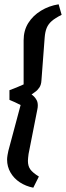

<svg xmlns="http://www.w3.org/2000/svg" viewBox="-20 -721 307 894"><path d="M135 153Q100 146 72.5 128Q45 110 29 82.5Q13 55 13 22Q13 14 15 1.5Q17 -11 19 -19L76 -232Q63 -239 49.5 -245Q36 -251 24 -256V-301Q38 -306 56.5 -313.5Q75 -321 90 -328V-533Q90 -579 111.5 -613.5Q133 -648 170.5 -671Q208 -694 253 -701L267 -652Q237 -637 221 -623Q205 -609 197.5 -591Q190 -573 188 -546L173 -347Q172 -326 163 -313Q154 -300 143.5 -293Q133 -286 127 -281Q132 -278 138.5 -271.5Q145 -265 150.5 -255Q156 -245 156 -230Q156 -227 155.5 -221Q155 -215 154 -212L113 -4Q112 5 111 13Q110 21 110 28Q110 52 121 67.5Q132 83 161 101Z"/></svg>

Font: Faustina Light SemiBold
Style: Italic
Weight: 600
Italic angle: -8°
Version: Version 1.200